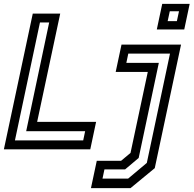

<svg xmlns="http://www.w3.org/2000/svg" viewBox="-32 -770 998 990"><path d="M-12 0 137 -700H278.5L159.5 -141.5H463.5L433.5 0ZM45 -46H397L407 -93.5H103L221.5 -654H174ZM437 200 467 59H592.5L641 18.5L730 -399H564.5L594.5 -540H901.5L766 97L641 200ZM496.5 151H628.5L725 70L844.5 -493.5H629.5L619.5 -446H787L683 44.5L613 103.5H506.5ZM776.5 -618 804.5 -750H946L918 -618ZM832.5 -661H880L891 -712H843.5Z"/></svg>

Font: Tourney Medium
Style: Italic
Weight: 500
Italic angle: -12°
Version: Version 1.015